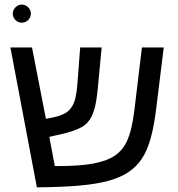

<svg xmlns="http://www.w3.org/2000/svg" viewBox="-20 -804 770 829"><path d="M534.2 -60.5Q500.5 -38.1 450.4 -23.9Q400.4 -9.8 325.2 -2.9Q250 3.9 139.2 4.9L24.9 -599.1H118.2L178.2 -291L213.9 -297.9Q243.2 -304.7 262.2 -315.7Q281.2 -326.7 292.5 -346.7Q301.8 -362.3 306.6 -385.3Q311.5 -408.2 314 -439.9L326.2 -599.1H418.9L403.8 -439Q400.4 -398.4 395.5 -368.9Q390.6 -339.4 383.8 -321.3Q371.6 -284.7 347.2 -264.9Q322.8 -245.1 266.1 -230L192.9 -212.9L216.8 -86.9H228.5Q326.7 -86.9 385.7 -98.4Q444.8 -109.9 479 -134.3Q502 -150.9 517.6 -175.3Q533.2 -199.7 543.9 -239.7Q554.7 -279.8 562 -342.8L592.8 -599.1H687L655.8 -346.2Q646 -261.2 630.4 -206.3Q614.7 -151.4 591.6 -117.4Q568.4 -83.5 534.2 -60.5ZM35.2 -745.1Q35.2 -760.7 46.9 -772.5Q58.6 -784.2 74.2 -784.2Q89.8 -784.2 101.6 -772.5Q113.3 -760.7 113.3 -745.1Q113.3 -729.5 101.8 -717.8Q90.3 -706.1 74.2 -706.1Q57.6 -706.1 46.4 -717.8Q35.2 -729.5 35.2 -745.1Z"/></svg>

Font: Arimo Nerd Font
Style: Regular
Weight: 400
Designer: Steve Matteson
Foundry: Monotype Imaging Inc.
Version: Version 1.33;Nerd Fonts 3.2.1